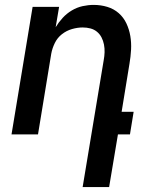

<svg xmlns="http://www.w3.org/2000/svg" viewBox="-20 -548 640 783"><path d="M317 215 403 -303Q406 -319 406.5 -335Q407 -351 404 -366.5Q401 -382 394 -395.5Q387 -409 375.5 -418.5Q364 -428 349 -432Q334 -436 317 -436Q296 -436 273.5 -429.5Q251 -423 232.5 -408.5Q214 -394 203.5 -372.5Q193 -351 189 -329L135 0H27L113 -520H221L207 -437Q219 -457 235.5 -475Q252 -493 273 -505.5Q294 -518 317 -523Q340 -528 362 -528Q391 -528 417.5 -520Q444 -512 464 -494.5Q484 -477 495.5 -452.5Q507 -428 511.5 -401Q516 -374 514.5 -345.5Q513 -317 508 -288L476 -92H525L510 0H461L425 215Z"/></svg>

Font: Iosevka Semibold Extended
Style: Italic
Weight: 600
Width: 7
Italic angle: -9°
Monospace: yes
Designer: Belleve Invis
Foundry: Belleve Invis
Version: Version 32.5.0; ttfautohint (v1.8.4)